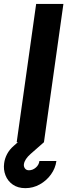

<svg xmlns="http://www.w3.org/2000/svg" viewBox="-80 -720 388 972"><path d="M4.5 0 103 -700H241L142.5 0ZM48.5 232.5Q10.5 232.5 -15.2 214.5Q-41 196.5 -52.2 167.5Q-63.5 138.5 -59 106.5Q-56 82.5 -44 59.8Q-32 37 -10 18L85.5 -66L142.5 0Q106.5 31.5 75.5 58.8Q44.5 86 41 111.5Q39.5 123 46.2 132.5Q53 142 66.5 142Q85.5 142 101.2 128.5Q117 115 119.5 95H205.5Q200.5 132 178 163.2Q155.5 194.5 121.5 213.5Q87.5 232.5 48.5 232.5Z"/></svg>

Font: Urbanist ExtraBold
Style: Italic
Weight: 800
Italic angle: -8°
Designer: Corey Hu
Foundry: Corey Hu
Version: Version 1.321; ttfautohint (v1.8.4.7-5d5b)